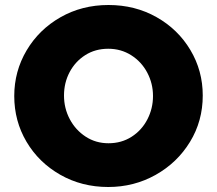

<svg xmlns="http://www.w3.org/2000/svg" viewBox="-20 -734 868 768"><path d="M791 -352Q791 -451 741.5 -534Q692 -617 606 -665.5Q520 -714 414 -714Q308 -714 222 -665Q136 -616 86.5 -532.5Q37 -449 37 -350Q37 -250 86 -167Q135 -84 221 -35Q307 14 413 14Q516 14 602.5 -34.5Q689 -83 740 -166.5Q791 -250 791 -352ZM592 -350Q592 -300 569.5 -256.5Q547 -213 506.5 -187Q466 -161 414 -161Q363 -161 322.5 -187.5Q282 -214 259 -257.5Q236 -301 236 -352Q236 -403 258.5 -445.5Q281 -488 321 -513.5Q361 -539 413 -539Q464 -539 505 -513Q546 -487 569 -443.5Q592 -400 592 -350Z"/></svg>

Font: Geom Black
Style: Bold
Weight: 900
Version: Version 1.102